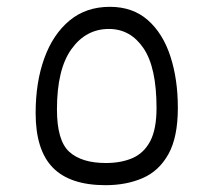

<svg xmlns="http://www.w3.org/2000/svg" viewBox="-20 -541 626 563"><path d="M289.6 2Q185.1 2 134.8 -49.6Q84.5 -101.1 84.5 -209.5Q84.5 -299.8 109.9 -370.1Q135.3 -440.4 183.8 -480.7Q232.4 -521 302.2 -521Q369.1 -521 413.3 -482.2Q457.5 -443.4 479.5 -376.2Q501.5 -309.1 501.5 -224.6Q501.5 -138.7 473.9 -89.1Q446.3 -39.6 398.4 -18.8Q350.6 2 289.6 2ZM290.5 -63Q335.4 -63 368.9 -77.6Q402.3 -92.3 420.7 -127.4Q439 -162.6 439 -224.1Q439 -343.8 400.6 -399.9Q362.3 -456.1 299.3 -456.1Q231.9 -456.1 189.5 -397Q147 -337.9 147 -220.2Q147 -128.4 183.3 -95.7Q219.7 -63 290.5 -63Z"/></svg>

Font: CaskaydiaCove NFP Light
Style: Regular
Weight: 300
Designer: Aaron Bell
Foundry: Saja Typeworks
Version: Version 2111.001; VTT 6.35;Nerd Fonts 3.1.1